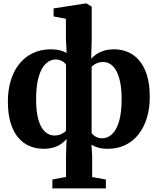

<svg xmlns="http://www.w3.org/2000/svg" viewBox="-20 -839 902 1098"><path d="M279.5 238.5V187.5L357.5 173V53L360.5 -45Q349 -29.5 330.5 -16.5Q312 -3.5 286.8 4.2Q261.5 12 229 12Q186.5 12 149.5 -3.5Q112.5 -19 84.5 -51.8Q56.5 -84.5 40.8 -135.8Q25 -187 25 -258.5Q25 -324.5 41.8 -379.2Q58.5 -434 90.5 -473.8Q122.5 -513.5 168 -535.2Q213.5 -557 270.5 -557Q301 -557 324.2 -550.8Q347.5 -544.5 361 -535.5L357 -617V-731.5L286.5 -745V-791L467.5 -819H475L504.5 -801V-617L501.5 -503.5Q514.5 -517.5 532.8 -529.8Q551 -542 575.8 -549.5Q600.5 -557 632.5 -557Q675 -557 712 -541.2Q749 -525.5 777 -492.2Q805 -459 820.8 -407.5Q836.5 -356 836.5 -285Q836.5 -219 820 -164.8Q803.5 -110.5 772.2 -70.8Q741 -31 696.5 -9.5Q652 12 596 12Q562 12 539.2 4.5Q516.5 -3 503 -11.5L507 53V173.5L585.5 187.5V238.5ZM291 -64Q313 -64 330.5 -72.2Q348 -80.5 357.5 -90.5V-469Q354 -476 345.8 -482.8Q337.5 -489.5 325.5 -494.2Q313.5 -499 298.5 -499Q267.5 -499 242 -475Q216.5 -451 201.5 -400.5Q186.5 -350 186.5 -270.5Q186.5 -202 199.2 -156Q212 -110 235.8 -87Q259.5 -64 291 -64ZM563.5 -48Q595 -48 620.2 -71.2Q645.5 -94.5 660.5 -144Q675.5 -193.5 675.5 -273Q675.5 -344 662 -391Q648.5 -438 625 -461.2Q601.5 -484.5 570.5 -484.5Q549 -484.5 531.8 -476.5Q514.5 -468.5 504 -457.5V-78Q508 -72 516.2 -65Q524.5 -58 536.5 -53Q548.5 -48 563.5 -48Z"/></svg>

Font: Merriweather 48pt ExtraBold
Style: Regular
Weight: 800
Version: Version 2.100